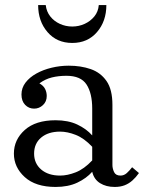

<svg xmlns="http://www.w3.org/2000/svg" viewBox="-20 -730 570 760"><path d="M434 10Q400 10 376 -5Q352 -20 345 -50V-300Q345 -361 322.5 -395.5Q300 -430 243 -430Q212 -430 185.5 -423.5Q159 -417 136 -400Q152 -391 158.5 -378Q165 -365 165 -350Q165 -328 150 -314Q135 -300 115 -300Q94 -300 79.5 -315Q65 -330 65 -356Q65 -382 81 -403Q97 -424 124 -439Q151 -454 184.5 -462Q218 -470 252 -470Q300 -470 339 -456.5Q378 -443 401.5 -409.5Q425 -376 425 -315V-77Q425 -63 431.5 -49Q438 -35 457 -35Q471 -35 482 -45Q493 -55 503 -68L530 -45Q518 -28 504 -15.5Q490 -3 473 3.5Q456 10 434 10ZM200 10Q121 10 78 -29Q35 -68 35 -122Q35 -177 78 -215.5Q121 -254 200 -254Q250 -254 286 -237Q322 -220 345 -194V-149Q313 -183 280 -196Q247 -209 218 -209Q171 -209 143 -185.5Q115 -162 115 -122Q115 -83 143 -59Q171 -35 218 -35Q247 -35 280 -48Q313 -61 345 -95V-50Q322 -24 286 -7Q250 10 200 10ZM266 -560Q205 -560 168 -603Q131 -646 131 -710H161Q164 -684 179 -665Q194 -646 217 -635.5Q240 -625 266 -625Q292 -625 315 -635.5Q338 -646 353.5 -665Q369 -684 371 -710H401Q401 -646 364 -603Q327 -560 266 -560Z"/></svg>

Font: Brygada 1918
Style: Regular
Weight: 400
Designer: Mateusz Machalski | Borys Kosmynka | Przemek Hoffer
Foundry: NIEPODLEGLA 2018
Version: Version 3.006